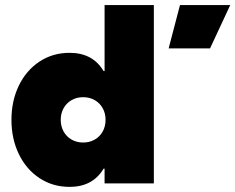

<svg xmlns="http://www.w3.org/2000/svg" viewBox="-20 -727 933 761"><path d="M394.5 0V-58.6H390.6Q347.7 13.7 255.9 13.7Q189 13.7 136.5 -21Q84 -55.7 54.7 -116.2Q25.4 -176.8 25.4 -252Q25.4 -327.1 54.7 -387.7Q84 -448.2 136.5 -482.9Q189 -517.6 255.9 -517.6Q347.7 -517.6 390.6 -445.3H394.5V-707H589.8V0ZM398.4 -252Q398.4 -277.8 387 -298.3Q375.5 -318.8 355.2 -330.3Q335 -341.8 309.6 -341.8Q284.2 -341.8 263.9 -330.3Q243.7 -318.8 232.2 -298.3Q220.7 -277.8 220.7 -252Q220.7 -226.1 232.2 -205.6Q243.7 -185.1 263.9 -173.6Q284.2 -162.1 309.6 -162.1Q335 -162.1 355.2 -173.6Q375.5 -185.1 387 -205.6Q398.4 -226.1 398.4 -252ZM648.4 -535.2 693.4 -707H892.6L812.5 -535.2Z"/></svg>

Font: Wanted Sans ExtraBlack
Style: Regular
Weight: 900
Designer: Original Design by Kil Hyung-jin and Kang Hanbin, Wanted Lab, Inc; Hangeul from Source Han Sans by Jang Soo-young and Ka
Foundry: Wanted Lab, Inc.
Version: Version 1.001